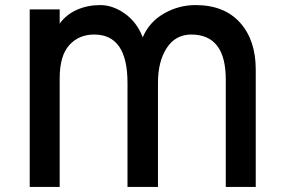

<svg xmlns="http://www.w3.org/2000/svg" viewBox="-20 -736 1117 756"><path d="M602 -410V0H482V-410Q482 -600 351 -600Q290 -600 252.5 -558Q215 -516 215 -428V0H97V-699H215V-643Q241 -679 283 -697.5Q325 -716 374.5 -716Q424 -716 471.5 -682.5Q519 -649 542 -589Q568 -650 626 -683Q684 -716 750 -716Q863 -716 925 -647Q987 -578 987 -462V0H869V-423Q869 -600 733 -600Q671 -600 636.5 -547Q602 -494 602 -410Z"/></svg>

Font: Montserrat Alternates
Style: Regular
Weight: 400
Designer: Julieta Ulanovsky
Foundry: Julieta Ulanovsky
Version: Version 2.001